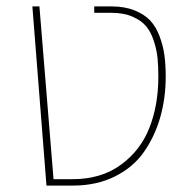

<svg xmlns="http://www.w3.org/2000/svg" viewBox="-20 -579 605 599"><path d="M125 0 81 -559H103L147 -20H207Q295 -20 356.5 -64.5Q418 -109 446 -180Q474 -251 474 -340Q474 -373 471.5 -398Q469 -423 460 -451Q451 -479 436 -497Q421 -515 393.5 -527Q366 -539 328 -539H274V-559H328Q369 -559 400 -546.5Q431 -534 449 -514.5Q467 -495 478 -465.5Q489 -436 493 -406.5Q497 -377 497 -340Q497 -274 480.5 -215Q464 -156 430.5 -107Q397 -58 339.5 -29Q282 0 207 0Z"/></svg>

Font: FiraGO Thin
Style: Regular
Weight: 100
Designer: bBox Type
Foundry: bBox Type GmbH
Version: Version 1.001;PS 001.001;hotconv 1.0.88;makeotf.lib2.5.64775